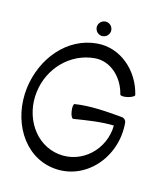

<svg xmlns="http://www.w3.org/2000/svg" viewBox="-184 -1135 1131 1310"><g transform="rotate(20 381.0 -480.0)"><path d="M411 -960C411 -973 405 -986 396 -996C386 -1005 373 -1011 360 -1011C347 -1011 334 -1005 324 -996C315 -986 309 -973 309 -960C309 -947 315 -934 324 -924C334 -915 347 -909 360 -909C373 -909 386 -915 396 -924C405 -934 411 -947 411 -960ZM715 -609C662 -768 512 -878 351 -850C144 -814 12 -617 4 -401C-4 -170 140 43 358 51C590 59 757 -167 715 -406C712 -423 698 -436 680 -436C568 -436 450 -435 347 -409C339 -407 338 -383 345 -356C351 -329 364 -309 373 -311C464 -334 560 -358 649 -363C662 -193 530 -45 362 -51C190 -57 69 -219 76 -399C82 -571 201 -720 369 -750C480 -770 581 -688 618 -577C621 -569 645 -569 672 -578C698 -587 718 -601 715 -609Z"/></g></svg>

Font: Nupuram Medium
Style: Regular
Weight: 500
Designer: Santhosh Thottingal (santhosh.thottingal@gmail.com)
Foundry: SMC
Version: Version 1.000